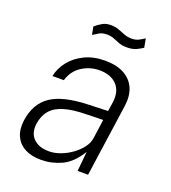

<svg xmlns="http://www.w3.org/2000/svg" viewBox="-129 -788 797 895"><g transform="rotate(20 269.0 -341.0)"><path d="M175.5 10Q128 10 95.2 -7.5Q62.5 -25 47.8 -57.5Q33 -90 39 -135.5Q51 -222 111 -262.8Q171 -303.5 293 -307.5L392.5 -311L399.5 -356.5Q407 -413.5 376.8 -444.8Q346.5 -476 290.5 -476Q243.5 -475.5 204 -450.2Q164.5 -425 149.5 -375.5H93Q101 -415.5 128.5 -450.2Q156 -485 199.8 -506Q243.5 -527 300.5 -527Q357 -527 394.8 -506.5Q432.5 -486 448.8 -448.5Q465 -411 457.5 -359L406.5 0H354.5L364 -97.5Q325 -34.5 276.2 -12.2Q227.5 10 175.5 10ZM197 -40Q224.5 -40 253.5 -50.8Q282.5 -61.5 308.2 -80Q334 -98.5 351.2 -121.2Q368.5 -144 372 -168L385.5 -264L303 -262Q236 -261 193.2 -248.2Q150.5 -235.5 128 -209.2Q105.5 -183 99 -141Q93 -93.5 120 -66.8Q147 -40 197 -40ZM201 -618.5 193 -657.5Q210 -672.5 227.5 -682.2Q245 -692 269 -692Q290 -692 307.5 -685.5Q325 -679 342.2 -672.2Q359.5 -665.5 380 -665.5Q399 -665.5 413 -672.5Q427 -679.5 442 -689.5L450 -645.5Q438 -637.5 419.5 -628.5Q401 -619.5 372.5 -619.5Q349 -619.5 332.8 -625.8Q316.5 -632 301.5 -638.2Q286.5 -644.5 266.5 -644.5Q243.5 -644.5 229.2 -636Q215 -627.5 201 -618.5Z"/></g></svg>

Font: Public Sans Thin ExtraLight
Style: Italic
Weight: 250
Italic angle: -8°
Version: Version 2.001